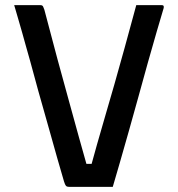

<svg xmlns="http://www.w3.org/2000/svg" viewBox="-20 -720 690 744"><path d="M137 -700Q141 -700 143.5 -698.5Q146 -697 147.5 -693.5Q149 -690 152 -682Q179 -578 202.5 -491.5Q226 -405 246.5 -331Q267 -257 285.5 -189.5Q304 -122 323 -56L287 -85H362L327 -56Q341 -107 356 -160.5Q371 -214 388 -271.5Q405 -329 423.5 -394Q442 -459 463 -535Q484 -611 508 -700Q533 -700 558 -700Q583 -700 607 -700Q610 -700 612 -699Q614 -698 614.5 -695Q615 -692 614 -688Q603 -651 587 -596.5Q571 -542 553 -477.5Q535 -413 516.5 -345.5Q498 -278 479.5 -213Q461 -148 445 -92Q429 -36 417 4Q373 4 328 4Q283 4 248 4Q239 4 235.5 0Q232 -4 228 -17Q216 -58 202.5 -105Q189 -152 174.5 -204.5Q160 -257 144 -312.5Q128 -368 112.5 -426Q97 -484 80 -543Q73 -569 65.5 -595Q58 -621 50.5 -647Q43 -673 35 -700Q61 -700 87 -700Q113 -700 137 -700Z"/></svg>

Font: Recursive Medium
Style: Regular
Weight: 500
Version: Version 1.085